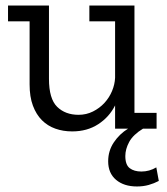

<svg xmlns="http://www.w3.org/2000/svg" viewBox="-20 -465 602 694"><path d="M497 0Q461 22 447 48Q433 74 433 99Q433 131 449 143Q465 155 491 155Q520 155 545 140L554 189Q537 198 517.5 203.5Q498 209 475 209Q428 209 399.5 185Q371 161 371 118Q371 80 391.5 49.5Q412 19 443 0H396V-84Q375 -42 335 -16Q295 10 241 10Q208 10 180 0Q152 -10 131.5 -30.5Q111 -51 99 -83Q87 -115 87 -160V-388H9V-445H157V-180Q157 -108 186.5 -79Q216 -50 264 -50Q292 -50 316 -62Q340 -74 357.5 -93Q375 -112 385 -136Q395 -160 396 -184V-388H303V-445H466V-57H546V0Z"/></svg>

Font: Zilla Slab Regular
Style: Regular
Weight: 400
Designer: Typotheque.com
Foundry: Typotheque type foundry
Version: Version 1.0; 2017